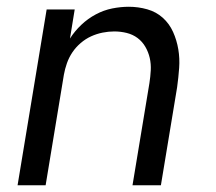

<svg xmlns="http://www.w3.org/2000/svg" viewBox="-20 -548 640 568"><path d="M32 0 118 -520H201L187 -434Q201 -456 220.5 -474.5Q240 -493 263.5 -505.5Q287 -518 312 -523Q337 -528 361 -528Q389 -528 415.5 -520.5Q442 -513 461.5 -495.5Q481 -478 492 -453.5Q503 -429 507.5 -402Q512 -375 510 -347Q508 -319 504 -290L456 0H372L422 -302Q425 -321 426 -340Q427 -359 423 -376.5Q419 -394 410 -409.5Q401 -425 387 -435.5Q373 -446 355 -450.5Q337 -455 318 -455Q301 -455 283.5 -451.5Q266 -448 249.5 -440.5Q233 -433 218.5 -420.5Q204 -408 194 -393Q184 -378 178 -361Q172 -344 169 -327L115 0Z"/></svg>

Font: Iosevka SS04 Extended Oblique
Style: Regular
Weight: 400
Width: 7
Italic angle: -9°
Monospace: yes
Designer: Belleve Invis
Foundry: Belleve Invis
Version: Version 19.0.0; ttfautohint (v1.8.4)